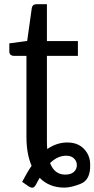

<svg xmlns="http://www.w3.org/2000/svg" viewBox="-20 -690 439 893"><path d="M288.1 34.2Q248 34.2 212.9 68.4Q233.4 122.1 283.2 122.1Q309.6 122.1 323.5 109.6Q337.4 97.2 337.4 78.1Q337.4 59.6 324.2 46.9Q311 34.2 288.1 34.2ZM103 -54.7V-430.2H43.5Q35.2 -430.2 29.3 -435.3Q23.4 -440.4 23.4 -450.7V-488.3L106.4 -499.5L127.9 -652.8Q131.3 -670.4 149.4 -670.4H198.2V-499H342.3V-430.2H198.2V-34.7Q198.2 -13.7 199.7 3.4Q243.7 -27.3 293 -27.3Q342.3 -27.3 370.8 2.7Q399.4 32.7 399.4 75.7Q401.4 145.5 356.7 164.1Q312 182.6 279.3 182.6Q209 182.6 164.6 137.2Q156.7 149.9 148.9 165.5Q141.1 180.7 133.1 182.6Q125 184.6 111.8 175.8L83 155.8Q106.4 110.8 127 81.1Q103 26.4 103 -54.7Z"/></svg>

Font: Lato-Medium
Style: Regular
Weight: 500
Designer: Lukasz Dziedzic
Foundry: tyPoland Lukasz Dziedzic
Version: Version 2.006; 2014-01-15